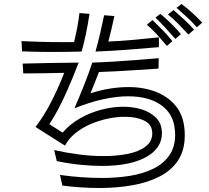

<svg xmlns="http://www.w3.org/2000/svg" viewBox="-20 -885 1040 957"><path d="M961 -749Q942 -772 912.5 -799Q883 -826 860 -846L885 -865Q913 -844 940 -819.5Q967 -795 988 -772ZM919 -713Q896 -737 871 -763.5Q846 -790 817 -813L845 -835Q869 -814 897.5 -788Q926 -762 947 -737ZM349 -675Q368 -751 376 -820L426 -816Q418 -762 408.5 -717Q399 -672 387 -628Q347 -627 309.5 -626.5Q272 -626 236 -626Q164 -626 90 -629L87 -680Q131 -678 181 -676.5Q231 -675 294 -675ZM854 -691Q834 -714 806.5 -744Q779 -774 755 -797L779 -816Q807 -793 832 -768.5Q857 -744 882 -715ZM772 -650Q691 -643 613 -637Q535 -631 456 -628Q469 -675 479 -717.5Q489 -760 499 -809L550 -805Q543 -771 535.5 -739.5Q528 -708 520 -678Q575 -680 641.5 -686Q708 -692 772 -699ZM812 -656Q790 -682 764 -711Q738 -740 712 -762L740 -785Q763 -763 791 -734.5Q819 -706 839 -680ZM279 -13Q386 2 488 2Q564 2 630 -9Q696 -20 746 -45Q796 -70 824.5 -111.5Q853 -153 853 -214Q853 -221 852.5 -228Q852 -235 851 -242Q844 -318 782.5 -361.5Q721 -405 618 -405Q562 -405 495 -390.5Q428 -376 351 -345Q379 -410 401.5 -467Q424 -524 440 -573Q501 -575 554 -578.5Q607 -582 659.5 -586Q712 -590 771 -595L770 -543Q704 -539 630 -534Q556 -529 473 -526Q463 -499 452.5 -473Q442 -447 431 -420Q481 -436 528.5 -443.5Q576 -451 619 -451Q696 -451 756.5 -427.5Q817 -404 854.5 -359Q892 -314 899 -247Q900 -238 900.5 -229Q901 -220 901 -211Q901 -136 867.5 -85.5Q834 -35 775 -5Q716 25 639.5 38.5Q563 52 476 52Q384 52 291 40ZM250 -137Q307 -124 371 -115.5Q435 -107 495 -107Q562 -107 617 -118Q672 -129 705.5 -154.5Q739 -180 739 -221Q739 -224 738.5 -226.5Q738 -229 738 -232Q734 -268 695.5 -285.5Q657 -303 602 -303Q562 -303 517 -293.5Q472 -284 430.5 -266Q389 -248 355.5 -221Q322 -194 304 -159L157 -252Q196 -302 233 -373Q270 -444 300 -522Q258 -521 204 -520Q150 -519 96 -519L93 -568Q156 -570 227 -571Q298 -572 372 -573Q342 -495 317 -438.5Q292 -382 270 -340.5Q248 -299 226 -266L292 -224Q329 -267 379.5 -295.5Q430 -324 486 -338.5Q542 -353 594 -353Q644 -353 685.5 -340Q727 -327 754.5 -301.5Q782 -276 786 -237Q787 -233 787 -228.5Q787 -224 787 -220Q787 -146 708 -102Q629 -58 488 -58Q439 -58 382.5 -63.5Q326 -69 263 -82Z"/></svg>

Font: Train One
Style: Regular
Weight: 400
Designer: Fontworks Inc.
Foundry: Fontworks Inc.
Version: Version 1.100